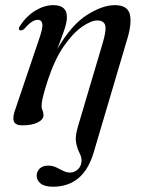

<svg xmlns="http://www.w3.org/2000/svg" viewBox="-20 -478 548 746"><path d="M343.5 116Q304 247.5 185.5 247.5Q154 247.5 138.2 235.2Q122.5 223 122.5 204.5Q122.5 188.5 134.2 177Q146 165.5 167 165.5Q184 165.5 198.2 172.2Q212.5 179 225.5 185.8Q238.5 192.5 252 192.5Q269 192.5 282.5 180.2Q296 168 297 146Q297 132 288.8 116.2Q280.5 100.5 275.8 77Q271 53.5 282 16.5L378.5 -309Q394 -360 388.8 -379.2Q383.5 -398.5 358 -398.5Q334 -398.5 299 -374.2Q264 -350 228.5 -299.2Q193 -248.5 166.5 -168.5Q151.5 -122 146.5 -100.2Q141.5 -78.5 141.5 -66.5Q141.5 -57 145.2 -49Q149 -41 149 -30.5Q149 -13.5 126.5 -2.2Q104 9 66.5 9Q39 9 33.5 -7.5Q28 -24 41 -57.5L130.5 -322Q147 -368.5 144.5 -384.8Q142 -401 126 -401Q116.5 -401 104.2 -393.5Q92 -386 73.5 -365Q63.5 -358 57.5 -360.5Q48.5 -365 58 -378Q82.5 -415.5 117.5 -436.8Q152.5 -458 187 -458Q240 -458 240 -412Q240 -390.5 228.2 -357Q216.5 -323.5 202.5 -287.5Q257.5 -381.5 317.8 -419.8Q378 -458 426 -458Q476 -458 484.5 -422.2Q493 -386.5 474 -325Z"/></svg>

Font: Fraunces 72pt S000
Style: Italic
Weight: 400
Italic angle: -16°
Version: Version 1.000; ttfautohint (v1.8.3)